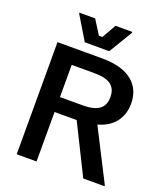

<svg xmlns="http://www.w3.org/2000/svg" viewBox="-152 -944 899 1046"><g transform="rotate(20 298.0 -421.0)"><path d="M350.8 -700 433.3 -836.7V-841.7H335.8L289.2 -760H269.2L217.5 -841.7H126.7V-836.7L209.2 -700ZM184.2 0V-286.7H312.5L455 0H578.3V-5L426.7 -302.5C514.2 -325.8 560.8 -388.3 560.8 -471.7C560.8 -573.3 493.3 -650 328.3 -650H69.2V0ZM184.2 -560H315.8C400.8 -560 442.5 -532.5 442.5 -466.7C442.5 -402.5 401.7 -373.3 315.8 -373.3H184.2Z"/></g></svg>

Font: Familjen Grotesk Medium
Style: Regular
Weight: 500
Designer: Anders Wikstroem, Jonas Baeckman, Matilda Gysing, Kristian Moeller
Foundry: Familjen STHLM AB
Version: Version 2.000